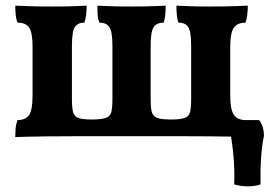

<svg xmlns="http://www.w3.org/2000/svg" viewBox="-20 -481 969 678"><path d="M34 3Q34 -16 35.5 -30.5Q37 -45 42 -57Q71 -57 83 -75.5Q95 -94 95 -144V-314Q95 -366 83 -383.5Q71 -401 42 -401Q37 -413 35.5 -427.5Q34 -442 34 -461Q57 -460 89 -459Q121 -458 165 -458Q208 -458 236.5 -459Q265 -460 286 -461Q286 -442 284 -427.5Q282 -413 278 -401Q254 -401 244 -385Q234 -369 234 -319V-131Q234 -100 238 -85.5Q242 -71 255 -65Q262 -62 274.5 -60.5Q287 -59 305 -59Q322 -59 334.5 -60.5Q347 -62 354 -65Q369 -70 373 -85Q377 -100 377 -131V-319Q377 -369 366.5 -385Q356 -401 331 -401Q326 -413 325 -427.5Q324 -442 324 -461Q345 -460 373.5 -459Q402 -458 444 -458Q487 -458 515.5 -459Q544 -460 565 -461Q565 -442 563.5 -427.5Q562 -413 558 -401Q533 -401 522.5 -385Q512 -369 512 -319V-131Q512 -100 516 -85.5Q520 -71 534 -65Q542 -62 554 -60.5Q566 -59 584 -59Q602 -59 614 -60.5Q626 -62 633 -65Q647 -70 651 -85Q655 -100 655 -131V-319Q655 -369 645 -385Q635 -401 610 -401Q606 -413 604.5 -427.5Q603 -442 603 -461Q624 -460 652.5 -459Q681 -458 723 -458Q768 -458 800 -459Q832 -460 855 -461Q855 -442 853 -427.5Q851 -413 847 -401Q819 -401 806 -383.5Q793 -366 793 -314V-144Q793 -94 806 -75.5Q819 -57 847 -57Q851 -45 853 -30.5Q855 -16 855 3Q832 2 802 1.5Q772 1 730.5 0.5Q689 0 634 0H250Q195 0 155.5 0.5Q116 1 87.5 1.5Q59 2 34 3ZM807 170Q809 123 804.5 71Q800 19 790 -30V-57H895Q912 -35 912 -1Q905 32 902 76Q899 120 900 170Q881 177 855.5 177Q830 177 807 170Z"/></svg>

Font: Vollkorn
Style: Bold
Weight: 700
Designer: Friedrich Althausen
Foundry: Friedrich Althausen
Version: Version 5.000